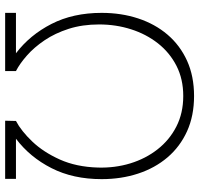

<svg xmlns="http://www.w3.org/2000/svg" viewBox="-34 -740 774 746"><g transform="rotate(90 353.0 -367.0)"><path d="M30 0V-42H187Q116 -96 73 -180Q30 -264 30 -375Q30 -451 51.5 -516.5Q73 -582 114.5 -630.8Q156 -679.5 216 -706.8Q276 -734 353 -734Q430 -734 490 -706.8Q550 -679.5 591.5 -630.8Q633 -582 654.5 -516.5Q676 -451 676 -375Q676 -264 633.2 -180Q590.5 -96 519 -42H675V0H449L450 -42Q489 -62.5 530 -105.5Q571 -148.5 599.8 -212.5Q628.5 -276.5 631 -360Q633 -426.5 614.8 -486.2Q596.5 -546 560.2 -592.2Q524 -638.5 471.8 -665.2Q419.5 -692 353 -692Q287.5 -692 236 -665.8Q184.5 -639.5 148.5 -593.8Q112.5 -548 93.8 -489.2Q75 -430.5 75 -365Q75 -300 92 -247Q109 -194 136.5 -153.2Q164 -112.5 195.5 -84.8Q227 -57 256 -42V0Z"/></g></svg>

Font: Manrope ExtraLight
Style: Regular
Weight: 200
Designer: Mikhail Sharanda
Foundry: Mikhail Sharanda
Version: Version 4.505